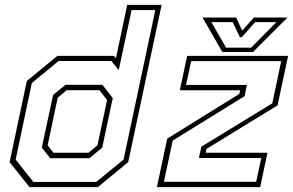

<svg xmlns="http://www.w3.org/2000/svg" viewBox="-20 -770 1206 790"><path d="M382.5 0H101.5L19.5 -103L90.5 -437L216 -540H449L457 -530.5L503.5 -750H645L507.5 -103ZM348 -119H186.5L152 -162.5L198.5 -379.5L249.5 -421H401.5L444 -366.5L400.5 -162.5ZM344 -141.5 381 -172 420.5 -358.5 389 -399H254.5L217.5 -368L176 -172L200 -141.5ZM376 -21.5 488.5 -113.5 619 -728.5H521.5L468.5 -481.5L438.5 -519H221L111 -428.5L44.5 -113.5L117 -21.5ZM654.5 -22H1034L1055 -120H798.5L808.5 -166.5L1100.5 -345L1137 -518.5H766.5L745.5 -420.5H996L986.5 -374.5L690.5 -191.5ZM625.5 0 668 -199.5 964.5 -383.5 968 -398.5H720L750 -540H1165.5L1122 -336.5L830 -157.5L826.5 -141.5H1080.5L1050.5 0ZM895 -556 813 -698H951.5L976.5 -644L1024.5 -698H1163L1021 -556ZM910 -574H1013.5L1117.5 -679H1030L975 -617H967L937.5 -679H850Z"/></svg>

Font: Tourney ExtraLight
Style: Italic
Weight: 250
Italic angle: -12°
Version: Version 1.015